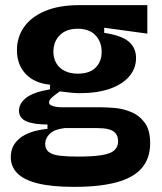

<svg xmlns="http://www.w3.org/2000/svg" viewBox="-20 -550 631 748"><path d="M269 178Q182 178 127.5 164.5Q73 151 47.5 125Q22 99 22 62Q22 16 58.5 -12.5Q95 -41 165 -48V-65Q111 -65 82.5 -77.5Q54 -90 54 -119Q54 -147 82 -169Q110 -191 175 -202V-220Q114 -226 80 -262Q46 -298 46 -355Q46 -405 73.5 -444.5Q101 -484 155.5 -507Q210 -530 289 -530H554V-419L386 -442V-422Q453 -412 481.5 -388Q510 -364 510 -324Q510 -284 484 -253Q458 -222 409 -204.5Q360 -187 290 -187Q276 -187 260 -188.5Q244 -190 213 -194Q193 -180 182 -170Q171 -160 171 -151Q171 -144 178.5 -140Q186 -136 198 -134Q210 -132 222 -132H374Q394 -132 426 -129.5Q458 -127 490 -114Q522 -101 543.5 -72.5Q565 -44 565 8Q565 66 533 104Q501 142 435 160Q369 178 269 178ZM282 60Q344 60 378.5 54Q413 48 426.5 34.5Q440 21 440 1Q440 -18 431.5 -29Q423 -40 409.5 -44.5Q396 -49 382.5 -50Q369 -51 359 -51H232Q191 -46 173.5 -28.5Q156 -11 156 11Q156 31 170 42Q184 53 212 56.5Q240 60 282 60ZM283 -263Q329 -263 352.5 -286.5Q376 -310 376 -348Q376 -387 352 -412.5Q328 -438 283 -438Q238 -438 213 -413Q188 -388 188 -348Q188 -324 199 -304.5Q210 -285 231.5 -274Q253 -263 283 -263Z"/></svg>

Font: Bricolage Grotesque 18pt
Style: Bold
Weight: 700
Designer: Mathieu Triay
Foundry: Atelier Triay
Version: Version 1.000;gftools[0.9.30]